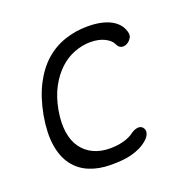

<svg xmlns="http://www.w3.org/2000/svg" viewBox="-105 -671 810 792"><g transform="rotate(-20 300.0 -275.0)"><path d="M61 -277Q75 -352 103 -406Q131 -460 169.5 -494Q208 -528 256 -544Q304 -560 355 -560Q389 -560 414.5 -554.5Q440 -549 457.5 -539.5Q475 -530 486 -518Q497 -506 502 -493Q512 -470 504.5 -456.5Q497 -443 484 -436Q470 -429 458.5 -433Q447 -437 441 -451Q433 -469 407.5 -482Q382 -495 344 -495Q310 -495 274.5 -481.5Q239 -468 209.5 -440.5Q180 -413 158 -372Q136 -331 126 -275Q117 -223 123 -182Q129 -141 149 -113Q169 -85 200.5 -70Q232 -55 274 -55Q305 -55 333 -62.5Q361 -70 380 -85Q393 -94 407 -96Q421 -98 430 -88Q434 -83 435.5 -77Q437 -71 435.5 -64Q434 -57 429 -49.5Q424 -42 416 -35Q401 -22 383.5 -13.5Q366 -5 346 0.5Q326 6 303 8Q280 10 254 10Q201 10 159.5 -7Q118 -24 91.5 -59Q65 -94 56.5 -148Q48 -202 61 -277Z"/></g></svg>

Font: Maple Mono NL ExtraLight
Style: Italic
Weight: 275
Italic angle: -10°
Monospace: yes
Designer: subframe7536
Version: Version 7.000